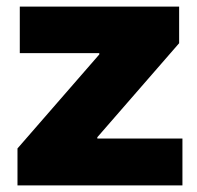

<svg xmlns="http://www.w3.org/2000/svg" viewBox="-20 -562 596 582"><path d="M533 -142V0H33V-112L281 -397V-401H40V-542H523V-431L275 -146V-142Z"/></svg>

Font: CMG Sans ExtraBold
Style: Regular
Weight: 800
Designer: Julieta Ulanovsky
Foundry: Julieta Ulanovsky
Version: Version 7.200